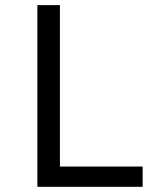

<svg xmlns="http://www.w3.org/2000/svg" viewBox="-20 -720 640 740"><path d="M124 0V-700.2H210.9V-78.1H529.8V0Z"/></svg>

Font: CommitMono
Style: Regular
Weight: 400
Monospace: yes
Designer: Eigil Nikolajsen
Foundry: Eigil Nikolajsen
Version: Version 1.143